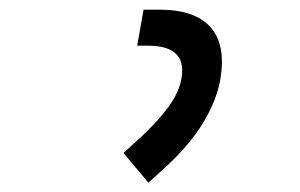

<svg xmlns="http://www.w3.org/2000/svg" viewBox="-20 -717 626 401"><path d="M290 -335.4 237.8 -397.5 274.9 -431.2Q310.5 -464.4 332.8 -495.1Q355 -525.9 359.4 -555.7Q369.6 -621.6 289.1 -621.6H266.6L279.8 -696.8H313Q387.2 -696.8 419.7 -660.2Q452.1 -623.5 440.4 -552.7Q433.1 -508.3 404.1 -460.4Q375 -412.6 323.7 -366.2Z"/></svg>

Font: Cascadia Mono PL SemiLight
Style: Italic
Weight: 350
Italic angle: -10°
Monospace: yes
Designer: Aaron Bell
Foundry: Saja Typeworks
Version: Version 2404.023; ttfautohint (v1.8.4)